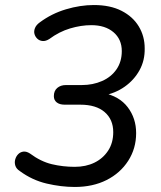

<svg xmlns="http://www.w3.org/2000/svg" viewBox="-20 -734 640 763"><path d="M277 9Q223 9 165.5 -4.5Q108 -18 59 -54Q45 -63 41 -75.5Q37 -88 40.5 -100.5Q44 -113 52.5 -121.5Q61 -130 73 -131.5Q85 -133 99 -124Q142 -92 186 -81.5Q230 -71 277 -71Q321 -71 355 -87.5Q389 -104 409.5 -135Q430 -166 430 -209Q430 -259 396 -288.5Q362 -318 299 -318H237Q217 -318 205.5 -327Q194 -336 194 -352Q194 -373 207.5 -384.5Q221 -396 242 -396H305Q349 -396 385.5 -412Q422 -428 443 -458.5Q464 -489 464 -531Q464 -578 431 -606Q398 -634 343 -634Q302 -634 258.5 -621Q215 -608 176 -579Q162 -570 149.5 -571Q137 -572 128.5 -580Q120 -588 117 -599Q114 -610 119 -622.5Q124 -635 138 -645Q185 -680 242 -697Q299 -714 353 -714Q418 -714 463 -691Q508 -668 531.5 -629Q555 -590 555 -542Q556 -494 534.5 -455Q513 -416 475.5 -389.5Q438 -363 389 -354V-365Q454 -352 487.5 -308Q521 -264 521 -205Q521 -144 489.5 -95Q458 -46 403.5 -18.5Q349 9 277 9Z"/></svg>

Font: Nunito Medium
Style: Italic
Weight: 500
Designer: Vernon Adams
Foundry: Vernon Adams
Version: Version 3.601